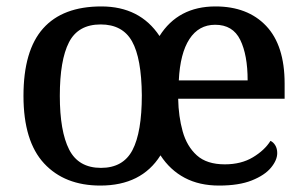

<svg xmlns="http://www.w3.org/2000/svg" viewBox="-20 -567 953 597"><path d="M292 10Q181 10 117 -59Q53 -128 53 -269Q53 -410 114 -478.5Q175 -547 295 -547Q415 -547 476 -455Q534 -547 650 -547Q750 -547 807.5 -486.5Q865 -426 865 -307V-260H534Q535 -205 548 -158.5Q561 -112 592 -84Q623 -56 679 -56Q730 -56 766.5 -78Q803 -100 821 -129Q830 -125 836 -115Q842 -105 842 -91Q842 -69 822.5 -45.5Q803 -22 763 -6Q723 10 661 10Q600 10 554.5 -14Q509 -38 479 -84Q420 10 292 10ZM294 -45Q363 -45 392 -100.5Q421 -156 421 -271Q420 -386 390.5 -438.5Q361 -491 293 -491Q223 -491 194.5 -435.5Q166 -380 166 -269Q166 -159 195 -102Q224 -45 294 -45ZM750 -317Q750 -396 727 -443Q704 -490 649 -490Q598 -490 569 -445.5Q540 -401 536 -317Z"/></svg>

Font: Noto Serif Hentaigana Medium
Style: Regular
Weight: 500
Designer: Kazuhiro Yamada
Foundry: nipponia
Version: Version 1.000; ttfautohint (v1.8.4.7-5d5b)